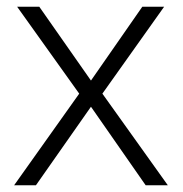

<svg xmlns="http://www.w3.org/2000/svg" viewBox="-20 -552 544 572"><path d="M216 -273 31 -532H97L251 -312L404 -532H469L285 -273L480 0H414L251 -234L87 0H22Z"/></svg>

Font: Noto Sans Cherokee Light
Style: Regular
Weight: 300
Designer: Monotype Design Team
Foundry: Monotype Imaging Inc.
Version: Version 2.001; ttfautohint (v1.8.4.7-5d5b)